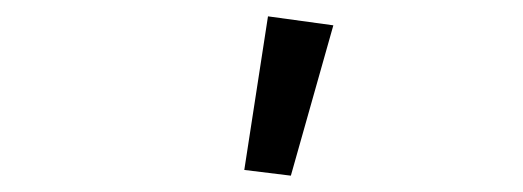

<svg xmlns="http://www.w3.org/2000/svg" viewBox="-20 -800 640 235"><path d="M279 -592 308 -780 388 -769 336 -585Z"/></svg>

Font: iA Writer Duo V
Style: Regular
Weight: 400
Designer: Mike Abbink, Paul van der Laan, Pieter van Rosmalen, Oliver Reichenstein
Foundry: Information Architects Inc.
Version: Version 2.000